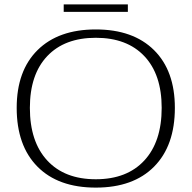

<svg xmlns="http://www.w3.org/2000/svg" viewBox="-20 -844 872 874"><path d="M56 -353Q56 -522 151 -616Q246 -710 416 -710Q586 -710 681 -616Q776 -522 776 -353Q776 -181 681.5 -85.5Q587 10 416 10Q245 10 150.5 -85.5Q56 -181 56 -353ZM716 -353Q716 -505 637 -588.5Q558 -672 416 -672Q274 -672 195 -588.5Q116 -505 116 -353Q116 -199 195 -113.5Q274 -28 416 -28Q558 -28 637 -113.5Q716 -199 716 -353ZM270 -824H562V-790H270Z"/></svg>

Font: Fahkwang ExtraLight
Style: Regular
Weight: 275
Designer: Suppakit Chalermlarp | Katatrad Co.,Ltd.
Foundry: Cadson Demak Co.,Ltd.
Version: Version 1.000; ttfautohint (v1.6)